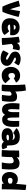

<svg xmlns="http://www.w3.org/2000/svg" viewBox="2464 -3234 808 5777"><g transform="rotate(90 2867.5 -346.0)"><path d="M313.5 -545.5Q357.5 -538 395.5 -528.5Q433.5 -519 458.8 -511.8Q484 -504.5 489.5 -502.5Q472 -428.5 449.2 -345Q426.5 -261.5 398.8 -177.5Q371 -93.5 338.5 -18Q305.5 -12.5 259.5 -12.5Q236.5 -12.5 214.5 -14.2Q192.5 -16 177 -18Q128 -121 85 -241.2Q42 -361.5 -1 -506Q6.5 -507 27.5 -511.5Q48.5 -516 74.8 -522.2Q101 -528.5 126 -535Q151 -541.5 166.5 -546Q175 -512.5 187.8 -468.5Q200.5 -424.5 214.2 -379.8Q228 -335 239.8 -298.5Q251.5 -262 257.5 -243Q268 -284.5 276 -324Q284 -363.5 292.5 -415.2Q301 -467 313.5 -545.5Z M1030 -75Q998 -37 940.2 -14.5Q882.5 8 792 8Q716 8 656.2 -19.8Q596.5 -47.5 562.5 -103Q528.5 -158.5 528.5 -242.5Q528.5 -329.5 562.8 -394.5Q597 -459.5 659.5 -495.5Q722 -531.5 807 -531.5Q914 -531.5 977 -475.2Q1040 -419 1040 -316Q1040 -296 1038.5 -280.8Q1037 -265.5 1033 -247.5Q1025 -248 997.8 -248.5Q970.5 -249 937.2 -249.5Q904 -250 876.5 -250.5Q849 -251 840.5 -251Q802 -251 769.2 -247.8Q736.5 -244.5 718 -241Q718 -227 721.5 -217Q729.5 -196 752.5 -185.2Q775.5 -174.5 804.5 -174.5Q832.5 -174.5 859.2 -184Q886 -193.5 915.5 -221Q918.5 -218.5 933.2 -203.5Q948 -188.5 967 -166.5Q986 -144.5 1003.5 -120.2Q1021 -96 1030 -75ZM726.5 -352Q740.5 -354.5 763 -356.5Q785.5 -358.5 816 -358.5Q833.5 -358.5 849 -358Q864.5 -357.5 871 -357Q871 -363.5 868.5 -372Q863 -390.5 844.5 -403Q826 -415.5 800 -415.5Q775.5 -415.5 759.5 -404.2Q743.5 -393 735.8 -378Q728 -363 726.5 -352Z M1271 -451Q1280 -472 1300.5 -492.2Q1321 -512.5 1351.2 -525.8Q1381.5 -539 1418.5 -539Q1441 -539 1463 -534Q1485 -529 1494 -522L1455.5 -324Q1445 -328 1428.5 -333.2Q1412 -338.5 1393 -338.5Q1364 -338.5 1341 -325.5Q1318 -312.5 1299 -289Q1303 -263.5 1308.8 -222.5Q1314.5 -181.5 1320 -137.5Q1325.5 -93.5 1329.2 -57.8Q1333 -22 1333 -6Q1288.5 0 1232.5 2Q1176.5 4 1123 4Q1123 -35 1120.8 -89.8Q1118.5 -144.5 1114.5 -205.5Q1110.5 -266.5 1105.2 -325Q1100 -383.5 1094 -430.8Q1088 -478 1082 -504.5Q1113 -513 1149.2 -520.2Q1185.5 -527.5 1214 -532Q1242.5 -536.5 1250 -537Q1256 -524.5 1263.5 -497.2Q1271 -470 1271 -451Z M1736 38.5Q1669 38.5 1618.5 23.8Q1568 9 1537 -8.5Q1506 -26 1496.5 -35Q1499 -45.5 1509.2 -68.2Q1519.5 -91 1533.8 -118Q1548 -145 1562.5 -168.2Q1577 -191.5 1588 -202.5Q1626 -174.5 1667.2 -149.8Q1708.5 -125 1739 -125Q1756.5 -125 1767 -129.5Q1777.5 -134 1777.5 -148Q1777.5 -158 1761.5 -171.5Q1745.5 -185 1721.8 -198.8Q1698 -212.5 1675 -223Q1638.5 -239.5 1605.8 -262.8Q1573 -286 1552.2 -320.5Q1531.5 -355 1531.5 -405Q1531.5 -456.5 1562.5 -491.8Q1593.5 -527 1643.2 -545.2Q1693 -563.5 1748.5 -563.5Q1796 -563.5 1851.8 -549.5Q1907.5 -535.5 1946 -505Q1943 -494.5 1931 -471Q1919 -447.5 1901.5 -420Q1884 -392.5 1864 -369Q1846 -388 1817.2 -405Q1788.5 -422 1759 -422Q1743.5 -422 1727.5 -417.2Q1711.5 -412.5 1711.5 -398Q1711.5 -382.5 1732 -370.8Q1752.5 -359 1795 -340Q1817.5 -330 1846 -314.2Q1874.5 -298.5 1900.8 -275.8Q1927 -253 1944.2 -222.5Q1961.5 -192 1961.5 -152.5Q1961.5 -87.5 1930 -45Q1898.5 -2.5 1847.2 18Q1796 38.5 1736 38.5Z M2482 -107.5Q2465 -80 2433 -54Q2401 -28 2354.2 -11Q2307.5 6 2246.5 6Q2169 6 2111.8 -31.8Q2054.5 -69.5 2023 -132.8Q1991.5 -196 1991.5 -271.5Q1991.5 -349 2024.8 -411.5Q2058 -474 2117 -511Q2176 -548 2254 -548Q2324.5 -548 2378.5 -517Q2432.5 -486 2466 -427.5L2331 -355.5Q2328.5 -361.5 2313.8 -377.2Q2299 -393 2264.5 -393Q2220.5 -393 2198 -368.5Q2175.5 -344 2175.5 -299Q2175.5 -279 2181.5 -255Q2187.5 -231 2204 -213.8Q2220.5 -196.5 2251.5 -196.5Q2277 -196.5 2298.2 -207.8Q2319.5 -219 2333.2 -232Q2347 -245 2350.5 -250.5Z M2716.5 2.5Q2702.5 5 2677.2 6.5Q2652 8 2624.5 8Q2592 8 2564.5 5.8Q2537 3.5 2524 -1.5Q2529 -42 2533.8 -120Q2538.5 -198 2538.5 -291.5Q2538.5 -361 2536 -433.8Q2533.5 -506.5 2529.8 -574.8Q2526 -643 2522.5 -699Q2526.5 -700.5 2549.5 -704Q2572.5 -707.5 2603.2 -711.5Q2634 -715.5 2662 -718.5Q2690 -721.5 2703.5 -721.5Q2715 -665 2723.8 -583.8Q2732.5 -502.5 2736 -401Q2761.5 -426.5 2803 -441.5Q2844.5 -456.5 2885.5 -456.5Q2950 -456.5 2983.2 -434.2Q3016.5 -412 3028.5 -368.2Q3040.5 -324.5 3040.5 -259.5Q3040.5 -218 3037.2 -171.2Q3034 -124.5 3028.8 -80.5Q3023.5 -36.5 3017 -3.5Q2974.5 4 2928 4Q2877.5 4 2835 -4.5Q2838.5 -26 2842.5 -56.8Q2846.5 -87.5 2850.2 -119.8Q2854 -152 2856.2 -180Q2858.5 -208 2858.5 -224.5Q2858.5 -290 2814.5 -290Q2791 -290 2770.5 -277Q2750 -264 2735 -246Q2735 -172 2729.2 -104Q2723.5 -36 2716.5 2.5Z M3282 -3.5Q3221.5 -3.5 3182.8 -29.2Q3144 -55 3122 -99.8Q3100 -144.5 3091.2 -202.8Q3082.5 -261 3082.5 -325.5Q3082.5 -375.5 3086.2 -427.8Q3090 -480 3095 -530Q3135 -530 3183.5 -527.5Q3232 -525 3273 -522Q3268.5 -460 3265.8 -407.8Q3263 -355.5 3263 -314.5Q3263 -252.5 3271.2 -219.5Q3279.5 -186.5 3302.5 -186.5Q3329 -186.5 3341.5 -233.5Q3354 -280.5 3354 -350Q3354 -389.5 3353.5 -433.2Q3353 -477 3351.5 -520.5Q3369 -520.5 3400 -520.2Q3431 -520 3462.8 -519.5Q3494.5 -519 3514.5 -518V-460Q3514.5 -313.5 3521.5 -238.8Q3528.5 -164 3565 -164Q3596 -164 3608 -216.8Q3620 -269.5 3620 -357.5Q3620 -394 3619.8 -435.2Q3619.5 -476.5 3618 -520.5H3700Q3719.5 -520.5 3747.2 -519Q3775 -517.5 3789.5 -516.5Q3791.5 -494.5 3793.2 -461.2Q3795 -428 3796.2 -395.5Q3797.5 -363 3797.5 -342.5Q3797.5 -177 3744.5 -92.2Q3691.5 -7.5 3573.5 -7.5Q3513.5 -7.5 3481.2 -35Q3449 -62.5 3434 -94Q3416 -61 3379.2 -32.2Q3342.5 -3.5 3282 -3.5Z M4061.5 7.5Q4000 7.5 3949 -9.2Q3898 -26 3867.5 -64Q3837 -102 3837 -165Q3837 -229.5 3873.5 -267.2Q3910 -305 3968 -321.2Q4026 -337.5 4090 -337.5Q4121 -337.5 4148.2 -330.2Q4175.5 -323 4187.5 -314.5Q4187.5 -325 4182.5 -338Q4177.5 -351 4168.5 -359Q4156 -370.5 4137.5 -379Q4119 -387.5 4085 -387.5Q4052.5 -387.5 4025 -372Q3997.5 -356.5 3983 -338.5L3833.5 -434.5Q3856.5 -465.5 3896.2 -488.8Q3936 -512 3985.8 -525Q4035.5 -538 4089 -538Q4180.5 -538 4235.2 -511.2Q4290 -484.5 4317.5 -432Q4341.5 -386 4350 -316.5Q4352.5 -293.5 4353.8 -268.2Q4355 -243 4355 -215.5Q4355 -174 4362.8 -161.2Q4370.5 -148.5 4384 -148.5Q4409.5 -148.5 4419 -158L4473.5 -27.5Q4466 -17 4441.5 -5.8Q4417 5.5 4375.5 5.5Q4346 5.5 4317.8 -3.5Q4289.5 -12.5 4270.2 -29.2Q4251 -46 4248 -69.5Q4238 -40 4190.8 -16.2Q4143.5 7.5 4061.5 7.5ZM4105 -136Q4123 -136 4143.2 -141.5Q4163.5 -147 4180 -154.5Q4196.5 -162 4203 -167.5Q4201.5 -173 4200.2 -184.2Q4199 -195.5 4199 -201Q4190 -205 4166.2 -208.2Q4142.5 -211.5 4120.5 -211.5Q4100 -211.5 4079.8 -208.5Q4059.5 -205.5 4046 -197.8Q4032.5 -190 4032.5 -175Q4032.5 -136 4105 -136Z M4690 7Q4671 7 4643.2 6.8Q4615.5 6.5 4586.5 6Q4564.5 5 4534.8 3.8Q4505 2.5 4494.5 1.5Q4503 -82 4506 -217.8Q4509 -353.5 4509 -515.5Q4560 -522 4629.5 -522Q4653 -522 4674.5 -520.8Q4696 -519.5 4712.5 -517Q4712.5 -510.5 4712.5 -486Q4712.5 -461.5 4711.5 -442.5Q4720.5 -460.5 4747 -481Q4773.5 -501.5 4810.8 -515.8Q4848 -530 4888.5 -530Q4965 -530 5006.2 -499Q5047.5 -468 5063.2 -405.2Q5079 -342.5 5079 -247Q5079 -217 5077.2 -174.2Q5075.5 -131.5 5072.2 -85.2Q5069 -39 5063.5 1.5Q5051 2.5 5024.5 3.2Q4998 4 4968.5 4Q4936.5 4 4908 3.2Q4879.5 2.5 4867 1.5Q4871.5 -16.5 4878.5 -55.8Q4885.5 -95 4890.8 -144Q4896 -193 4896 -239Q4896 -291 4881.8 -322.5Q4867.5 -354 4820.5 -354Q4791.5 -354 4760.5 -338.5Q4729.5 -323 4707.5 -302.5Q4707.5 -189.5 4701.5 -112.5Q4695.5 -35.5 4690 7Z M5510.5 -1.5Q5509 -10.5 5508.2 -28.5Q5507.5 -46.5 5507.5 -60Q5492 -40 5454.8 -19.2Q5417.5 1.5 5352 1.5Q5291.5 1.5 5247 -30Q5202.5 -61.5 5178.2 -114.5Q5154 -167.5 5154 -231Q5154 -296.5 5178.5 -353Q5203 -409.5 5252.5 -444.5Q5302 -479.5 5377 -479.5Q5425.5 -479.5 5463 -463.2Q5500.5 -447 5513.5 -425.5Q5515.5 -464.5 5519.5 -513.5Q5523.5 -562.5 5527.8 -608.8Q5532 -655 5535.8 -688.5Q5539.5 -722 5540.5 -730Q5575.5 -730 5619.8 -725.8Q5664 -721.5 5699 -712Q5691 -598.5 5685.8 -485.5Q5680.5 -372.5 5678.2 -252.2Q5676 -132 5676 4Q5662 4 5630.2 3.5Q5598.5 3 5564.8 1.8Q5531 0.5 5510.5 -1.5ZM5405 -179.5Q5430.5 -179.5 5457.2 -187.5Q5484 -195.5 5503 -218.5Q5503 -236.5 5503.2 -255.2Q5503.5 -274 5504 -286Q5488.5 -301.5 5459.2 -311.5Q5430 -321.5 5405.5 -321.5Q5372 -321.5 5351.5 -300.8Q5331 -280 5331 -249.5Q5331 -179.5 5405 -179.5Z"/></g></svg>

Font: Grandstander Black
Style: Regular
Weight: 900
Designer: Tyler Finck
Foundry: Etcetera Type Co
Version: Version 1.200; ttfautohint (v1.8.3)